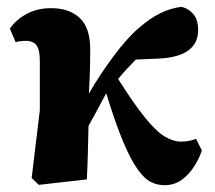

<svg xmlns="http://www.w3.org/2000/svg" viewBox="-20 -529 631 564"><path d="M94 14 73 -6 97 -205V-351Q97 -382 87.5 -395.5Q78 -409 56 -409Q48 -409 39.5 -408Q31 -407 26 -405L9 -445Q27 -471 58 -488Q89 -505 130 -505Q185 -505 215.5 -475Q246 -445 245 -380Q245 -351 244 -318.5Q243 -286 241 -254Q274 -311 314 -364.5Q354 -418 387 -446Q420 -475 450.5 -490Q481 -505 513 -509Q534 -504 548 -487.5Q562 -471 562 -441Q562 -363 448 -357L379 -354Q366 -341 353 -327Q340 -313 327 -297Q375 -221 408 -181Q441 -141 465.5 -127Q490 -113 511 -113Q526 -113 536.5 -115.5Q547 -118 556 -121L573 -87Q565 -63 550 -39.5Q535 -16 513.5 -0.5Q492 15 463 15Q442 15 423 5.5Q404 -4 384 -32Q364 -60 341.5 -113.5Q319 -167 292 -255Q279 -230 266 -206.5Q253 -183 240 -159Q239 -118 238 -76.5Q237 -35 235 -2Z"/></svg>

Font: Source Serif 4 SmText
Style: Bold
Weight: 700
Designer: Frank Grießhammer
Foundry: Adobe
Version: Version 4.005;hotconv 1.1.0;makeotfexe 2.6.0